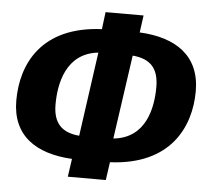

<svg xmlns="http://www.w3.org/2000/svg" viewBox="-54 -791 960 891"><g transform="rotate(5 426.0 -346.0)"><path d="M851 -405C851 -570 737 -646 568 -654L579 -734H402L392 -654C112 -641 25 -461 25 -290C25 -126 137 -51 306 -42L294 42H471L483 -42C763 -55 851 -237 851 -405ZM489 -153 545 -544C630 -537 667 -493 667 -408C667 -315 642 -168 489 -153ZM208 -287C208 -382 234 -528 385 -544L330 -152C246 -159 208 -203 208 -287Z"/></g></svg>

Font: Fira Sans ExtraBold
Style: Italic
Weight: 800
Italic angle: -8°
Designer: bBox Type GmbH & Carrois Corporate GbR & Edenspiekermann AG
Foundry: bBox Type GmbH & Carrois Corporate GbR & Edenspiekermann AG
Version: Version 4.301;PS 004.301;hotconv 1.0.88;makeotf.lib2.5.64775